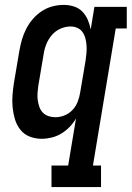

<svg xmlns="http://www.w3.org/2000/svg" viewBox="-20 -558 540 783"><path d="M190 205V117H258L290 -75Q279 -56 263.5 -40Q248 -24 229.5 -13Q211 -2 190.5 3Q170 8 150 8Q124 8 101 -1Q78 -10 63 -29Q48 -48 41 -71.5Q34 -95 31.5 -119.5Q29 -144 31 -170Q33 -196 37 -221L59 -351Q63 -374 69.5 -396.5Q76 -419 87 -440.5Q98 -462 114 -480.5Q130 -499 150.5 -512.5Q171 -526 194 -532Q217 -538 240 -538Q262 -538 282 -531.5Q302 -525 316 -510.5Q330 -496 338 -477Q346 -458 350 -438L365 -530H497V-442H452L359 117H392V205ZM206 -80Q225 -80 243.5 -87.5Q262 -95 276 -110Q290 -125 297 -143.5Q304 -162 307 -181L329 -311Q331 -326 332.5 -341.5Q334 -357 333 -371.5Q332 -386 328.5 -400.5Q325 -415 317 -426.5Q309 -438 296 -444Q283 -450 268 -450Q247 -450 226.5 -441Q206 -432 191.5 -415Q177 -398 169 -378Q161 -358 158 -337L136 -207Q134 -193 133 -178Q132 -163 134 -149Q136 -135 140.5 -122Q145 -109 154.5 -99Q164 -89 177.5 -84.5Q191 -80 206 -80Z"/></svg>

Font: Iosevka Curly Slab SmBdObl
Style: Regular
Weight: 600
Italic angle: -9°
Monospace: yes
Designer: Belleve Invis
Foundry: Belleve Invis
Version: Version 11.0.0; ttfautohint (v1.8.3)